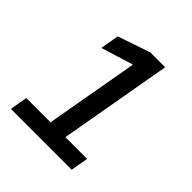

<svg xmlns="http://www.w3.org/2000/svg" viewBox="-187 -827 961 961"><g transform="rotate(45 293.0 -346.5)"><path d="M37.6 0 53.7 -92.8H225.6L313 -588.4L142.1 -536.1L159.2 -634.8L331.5 -693.4H436.5L330.6 -92.8H484.4L468.3 0Z"/></g></svg>

Font: Cascadia Mono
Style: Italic
Weight: 400
Italic angle: -10°
Monospace: yes
Designer: Aaron Bell
Foundry: Saja Typeworks
Version: Version 2404.023; ttfautohint (v1.8.4)